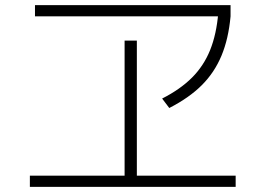

<svg xmlns="http://www.w3.org/2000/svg" viewBox="-20 -736 1040 752"><path d="M97 -4V-48H468V-577H516V-48H903V-4ZM117 -672V-716H883V-672ZM615 -350Q686 -386 732 -432Q778 -478 803 -540Q828 -602 835 -686L883 -672Q875 -584 847.5 -518Q820 -452 770.5 -402.5Q721 -353 643 -313Z"/></svg>

Font: M PLUS 1 Code Light
Style: Regular
Weight: 300
Designer: Coji Morishita
Foundry: UNDERFOREST DESIGN
Version: Version 1.002